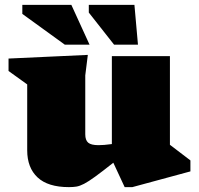

<svg xmlns="http://www.w3.org/2000/svg" viewBox="-20 -752 817 787"><path d="M329.5 -201.5Q329.5 -177.5 341.5 -167.2Q353.5 -157 383.5 -157Q393.5 -157 407.5 -158Q421.5 -159 438.5 -161.5V-522H676.5V-158.5L760.5 -94.5V-49.5L522.5 15H491L444.5 -85Q398.5 -48.5 370.2 -28Q342 -7.5 324.5 1.5Q307 10.5 293.5 12.8Q280 15 262.5 15Q176.5 15 134 -24.8Q91.5 -64.5 91.5 -136V-406L15 -461V-512L340 -527L329.5 -443ZM347 -569H245.5L71.5 -695V-732H272.5ZM545.5 -569H447.5L344 -700.5V-732H531Z"/></svg>

Font: Newsreader 6pt ExtraBold
Style: Regular
Weight: 800
Designer: Hugues Gentile
Foundry: Production Type
Version: Version 1.003; ttfautohint (v1.8.3)